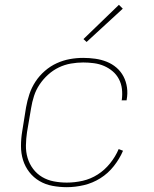

<svg xmlns="http://www.w3.org/2000/svg" viewBox="-20 -768 640 796"><path d="M257 8Q227 8 197.5 2.5Q168 -3 143.5 -17.5Q119 -32 101.5 -54.5Q84 -77 75.5 -104.5Q67 -132 67 -162.5Q67 -193 72 -223L88 -323Q93 -351 102 -378Q111 -405 127 -429.5Q143 -454 166 -474Q189 -494 215.5 -506Q242 -518 269.5 -523Q297 -528 325 -528Q350 -528 375 -524.5Q400 -521 422.5 -512Q445 -503 463 -487.5Q481 -472 492 -451Q503 -430 506.5 -405Q510 -380 505 -354Q505 -354 505 -353.5Q505 -353 505 -352H484Q484 -353 484.5 -353.5Q485 -354 485 -354Q488 -377 485.5 -399Q483 -421 473 -440Q463 -459 447 -472.5Q431 -486 411.5 -494.5Q392 -503 369.5 -506Q347 -509 325 -509Q300 -509 274 -504.5Q248 -500 224 -488.5Q200 -477 179.5 -458.5Q159 -440 144 -417.5Q129 -395 121 -370Q113 -345 109 -320L92 -220Q88 -193 87.5 -165.5Q87 -138 94.5 -113Q102 -88 117.5 -67.5Q133 -47 155 -34Q177 -21 203.5 -16Q230 -11 257 -11Q290 -11 323 -18.5Q356 -26 385 -44.5Q414 -63 436.5 -91Q459 -119 472 -150L490 -143Q476 -110 452 -79.5Q428 -49 396 -29Q364 -9 328 -0.5Q292 8 257 8ZM339 -594 326 -606 473 -748 489 -732Z"/></svg>

Font: Iosevka SS04 Thin Extended
Style: Italic
Weight: 100
Width: 7
Italic angle: -9°
Monospace: yes
Designer: Belleve Invis
Foundry: Belleve Invis
Version: Version 19.0.0; ttfautohint (v1.8.4)